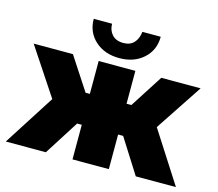

<svg xmlns="http://www.w3.org/2000/svg" viewBox="-103 -861 1126 992"><g transform="rotate(15 459.5 -365.0)"><path d="M280.8 -730H378.9Q378.9 -695.3 399.9 -672.1Q420.9 -648.9 460 -648.9Q496.6 -648.9 516.8 -670.9Q537.1 -692.9 541 -730H639.2Q639.2 -658.7 589.1 -613.3Q539.1 -567.9 460 -567.9Q380.9 -567.9 330.8 -613.3Q280.8 -658.7 280.8 -730ZM5.9 0 181.2 -273.9 14.2 -525.9H224.1L338.9 -350.1H361.8V-525.9H558.1V-350.1H584L696.8 -525.9H907.2L740.2 -273.9L916 0H701.2L584 -185.1H557.1V0H362.8V-185.1H337.9L220.2 0Z"/></g></svg>

Font: Rawline Black
Style: Regular
Weight: 900
Designer: Matt McInerney, Pablo Impallari, Rodrigo Fuenzalida
Foundry: Matt McInerney, Pablo Impallari, Rodrigo Fuenzalida
Version: Version 4.020;PS 004.020;hotconv 1.0.88;makeotf.lib2.5.64775